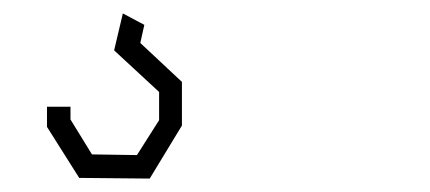

<svg xmlns="http://www.w3.org/2000/svg" viewBox="-20 -40 640 286"><path d="M98 225 50 149V119H85V138L117 190L184 191L217 139V97L150 35L163 -20L195 -3L189 24L251 82V147L203 226Z"/></svg>

Font: Turret Road ExtraLight
Style: Regular
Weight: 275
Designer: Noponies
Foundry: Noponies
Version: Version 1.001; ttfautohint (v1.8)